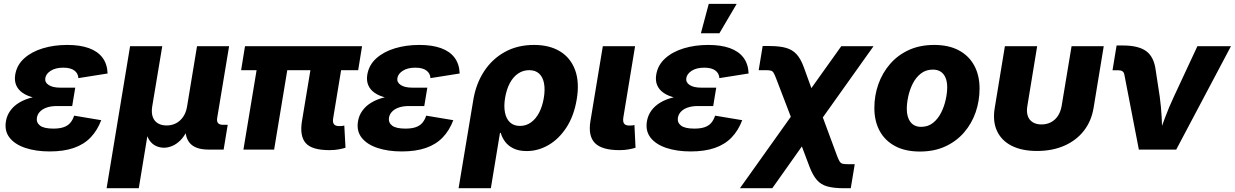

<svg xmlns="http://www.w3.org/2000/svg" viewBox="-20 -790 6521 1014"><path d="M242.7 9.8Q168.9 9.8 113.8 -8.8Q58.6 -27.3 30.8 -62.7Q2.9 -98.1 11.2 -148.9Q16.1 -179.7 34.2 -205.1Q52.2 -230.5 82.3 -248.5Q112.3 -266.6 154.5 -276.6Q196.8 -286.6 251 -286.6H370.6L361.3 -230H281.2Q249.5 -230 227.1 -222.2Q204.6 -214.4 191.4 -200.7Q178.2 -187 174.8 -168.5Q170.9 -142.6 191.4 -126.7Q211.9 -110.8 261.7 -110.8Q294.4 -110.8 315.9 -118.2Q337.4 -125.5 350.6 -140.6Q363.8 -155.8 371.6 -179.2L514.6 -155.3Q494.1 -101.1 458.7 -64.2Q423.3 -27.3 370.1 -8.8Q316.9 9.8 242.7 9.8ZM247.6 -265.6Q197.8 -265.6 160.6 -274.2Q123.5 -282.7 99.4 -299.6Q75.2 -316.4 65.2 -340.8Q55.2 -365.2 60.5 -396.5Q69.3 -447.3 107.9 -481.9Q146.5 -516.6 205.8 -534.7Q265.1 -552.7 335 -552.7Q402.3 -552.7 449.2 -535.9Q496.1 -519 521.2 -485.6Q546.4 -452.1 548.3 -401.9L394 -377.4Q392.6 -402.8 372.6 -417.7Q352.5 -432.6 314.5 -432.6Q272.9 -432.6 247.8 -416.3Q222.7 -399.9 219.2 -377.4Q215.8 -355 237.1 -341.1Q258.3 -327.1 297.4 -327.1H377.4L367.2 -265.6Z M543 204.1 667 -545.9H836.9L783.7 -226.6Q778.8 -194.3 786.9 -172.1Q794.9 -149.9 814 -138.7Q833 -127.4 859.9 -127.4Q887.2 -127.4 909.4 -138.9Q931.6 -150.4 947 -172.6Q962.4 -194.8 967.8 -226.6L1020.5 -545.9H1189.9L1127 -167Q1124 -148.9 1131.6 -139.9Q1139.2 -130.9 1157.7 -130.9H1182.6L1161.1 0H1081.1Q1008.8 0 979.7 -37.8Q950.7 -75.7 962.4 -146.5L970.7 -195.8H996.1Q987.3 -141.6 970.5 -105.5Q953.6 -69.3 932.4 -48.6Q911.1 -27.8 888.7 -18.8Q866.2 -9.8 846.2 -9.8Q824.7 -9.8 804.4 -18.8Q784.2 -27.8 769.5 -48.6Q754.9 -69.3 749.8 -105.5Q744.6 -141.6 753.4 -195.8H778.8L712.9 204.1Z M1719.7 2.9Q1627 2.9 1594.5 -34.4Q1562 -71.8 1574.7 -149.9L1634.8 -512.7H1796.9L1739.7 -166.5Q1735.8 -145 1743.4 -134.5Q1751 -124 1771 -124Q1781.7 -124 1787.8 -124.8Q1793.9 -125.5 1798.3 -127L1804.7 -9.8Q1793 -5.9 1770.8 -1.5Q1748.5 2.9 1719.7 2.9ZM1265.6 0 1350.6 -512.7H1512.7L1427.7 0ZM1253.4 -419.4 1273.9 -545.9H1892.1L1871.6 -419.4Z M2102.1 9.8Q2028.3 9.8 1973.1 -8.8Q1918 -27.3 1890.1 -62.7Q1862.3 -98.1 1870.6 -148.9Q1875.5 -179.7 1893.6 -205.1Q1911.6 -230.5 1941.7 -248.5Q1971.7 -266.6 2013.9 -276.6Q2056.2 -286.6 2110.4 -286.6H2230L2220.7 -230H2140.6Q2108.9 -230 2086.4 -222.2Q2064 -214.4 2050.8 -200.7Q2037.6 -187 2034.2 -168.5Q2030.3 -142.6 2050.8 -126.7Q2071.3 -110.8 2121.1 -110.8Q2153.8 -110.8 2175.3 -118.2Q2196.8 -125.5 2210 -140.6Q2223.1 -155.8 2231 -179.2L2374 -155.3Q2353.5 -101.1 2318.1 -64.2Q2282.7 -27.3 2229.5 -8.8Q2176.3 9.8 2102.1 9.8ZM2106.9 -265.6Q2057.1 -265.6 2020 -274.2Q1982.9 -282.7 1958.7 -299.6Q1934.6 -316.4 1924.6 -340.8Q1914.6 -365.2 1919.9 -396.5Q1928.7 -447.3 1967.3 -481.9Q2005.9 -516.6 2065.2 -534.7Q2124.5 -552.7 2194.3 -552.7Q2261.7 -552.7 2308.6 -535.9Q2355.5 -519 2380.6 -485.6Q2405.8 -452.1 2407.7 -401.9L2253.4 -377.4Q2252 -402.8 2231.9 -417.7Q2211.9 -432.6 2173.8 -432.6Q2132.3 -432.6 2107.2 -416.3Q2082 -399.9 2078.6 -377.4Q2075.2 -355 2096.4 -341.1Q2117.7 -327.1 2156.7 -327.1H2236.8L2226.6 -265.6Z M2401.9 204.1 2479.5 -261.7Q2493.7 -347.7 2536.4 -413.1Q2579.1 -478.5 2646.2 -515.6Q2713.4 -552.7 2800.3 -552.7Q2881.8 -552.7 2937.5 -518.8Q2993.2 -484.9 3017.1 -420.7Q3041 -356.4 3025.9 -265.6Q3011.7 -179.2 2972.2 -117.9Q2932.6 -56.6 2877.4 -24.4Q2822.3 7.8 2761.7 7.8Q2720.2 7.8 2692.1 -5.9Q2664.1 -19.5 2647.7 -41.5Q2631.3 -63.5 2624.5 -88.4H2620.6L2572.3 204.1ZM2726.1 -125Q2758.8 -125 2784.4 -143.6Q2810.1 -162.1 2827.4 -195.3Q2844.7 -228.5 2852.1 -273.4Q2859.4 -317.9 2853 -350.6Q2846.7 -383.3 2827.1 -401.4Q2807.6 -419.4 2774.9 -419.4Q2742.7 -419.4 2716.6 -401.9Q2690.4 -384.3 2672.9 -351.6Q2655.3 -318.8 2647.5 -273.4Q2640.1 -229 2647 -195.3Q2653.8 -161.6 2673.8 -143.3Q2693.8 -125 2726.1 -125Z M3251.5 2.9Q3158.7 2.9 3122.1 -34.4Q3085.4 -71.8 3098.1 -149.9L3163.6 -545.9H3334L3272 -169.4Q3268.6 -147.9 3275.9 -137.5Q3283.2 -127 3303.2 -127Q3314 -127 3320.3 -127.7Q3326.7 -128.4 3330.6 -130.4L3336.4 -9.8Q3324.7 -5.9 3302.5 -1.5Q3280.3 2.9 3251.5 2.9Z M3627.9 9.8Q3554.2 9.8 3499 -8.8Q3443.8 -27.3 3416 -62.7Q3388.2 -98.1 3396.5 -148.9Q3401.4 -179.7 3419.4 -205.1Q3437.5 -230.5 3467.5 -248.5Q3497.6 -266.6 3539.8 -276.6Q3582 -286.6 3636.2 -286.6H3755.9L3746.6 -230H3666.5Q3634.8 -230 3612.3 -222.2Q3589.8 -214.4 3576.7 -200.7Q3563.5 -187 3560.1 -168.5Q3556.2 -142.6 3576.7 -126.7Q3597.2 -110.8 3647 -110.8Q3679.7 -110.8 3701.2 -118.2Q3722.7 -125.5 3735.8 -140.6Q3749 -155.8 3756.8 -179.2L3899.9 -155.3Q3879.4 -101.1 3844 -64.2Q3808.6 -27.3 3755.4 -8.8Q3702.1 9.8 3627.9 9.8ZM3632.8 -265.6Q3583 -265.6 3545.9 -274.2Q3508.8 -282.7 3484.6 -299.6Q3460.4 -316.4 3450.4 -340.8Q3440.4 -365.2 3445.8 -396.5Q3454.6 -447.3 3493.2 -481.9Q3531.7 -516.6 3591.1 -534.7Q3650.4 -552.7 3720.2 -552.7Q3787.6 -552.7 3834.5 -535.9Q3881.3 -519 3906.5 -485.6Q3931.6 -452.1 3933.6 -401.9L3779.3 -377.4Q3777.8 -402.8 3757.8 -417.7Q3737.8 -432.6 3699.7 -432.6Q3658.2 -432.6 3633.1 -416.3Q3607.9 -399.9 3604.5 -377.4Q3601.1 -355 3622.3 -341.1Q3643.6 -327.1 3682.6 -327.1H3762.7L3752.4 -265.6ZM3681.6 -614.3 3723.1 -769.5H3870.6L3779.3 -614.3Z M3887.7 204.1 4227.1 -272.5H4287.6L4400.4 32.2Q4408.2 53.2 4414.3 62.7Q4420.4 72.3 4429.9 74.7Q4439.5 77.1 4457.5 77.1H4494.1L4473.1 204.1H4437.5Q4383.3 204.1 4349.4 194.6Q4315.4 185.1 4294.2 160.6Q4272.9 136.2 4255.9 92.3L4214.8 -16.6L4058.6 204.1ZM4194.3 -74.7 4080.1 -372.6Q4071.8 -395 4065.9 -404.8Q4060.1 -414.6 4051 -417Q4042 -419.4 4022.9 -419.4H3986.8L4007.8 -546.9H4043.5Q4097.2 -546.9 4131.3 -537.1Q4165.5 -527.3 4187.5 -502.9Q4209.5 -478.5 4225.6 -433.6L4265.1 -324.7L4422.9 -545.9H4593.3L4257.8 -74.7Z M4838.4 10.3Q4761.2 10.3 4707.5 -18.3Q4653.8 -46.9 4625.7 -98.6Q4597.7 -150.4 4597.7 -219.7Q4597.7 -285.6 4618.9 -345.5Q4640.1 -405.3 4680.7 -452.1Q4721.2 -499 4779.8 -525.9Q4838.4 -552.7 4913.6 -552.7Q4990.2 -552.7 5043.7 -524.2Q5097.2 -495.6 5125.2 -443.8Q5153.3 -392.1 5153.3 -322.8Q5153.3 -256.8 5132.6 -197Q5111.8 -137.2 5071.3 -90.3Q5030.8 -43.5 4972.2 -16.6Q4913.6 10.3 4838.4 10.3ZM4844.7 -120.1Q4881.8 -120.1 4908 -141.4Q4934.1 -162.6 4950.4 -195.3Q4966.8 -228 4974.6 -263.9Q4982.4 -299.8 4982.4 -329.6Q4982.4 -358.4 4973.6 -379.4Q4964.8 -400.4 4948.2 -411.4Q4931.6 -422.4 4906.7 -422.4Q4869.6 -422.4 4843.3 -401.6Q4816.9 -380.9 4800.5 -348.4Q4784.2 -315.9 4776.6 -280.3Q4769 -244.6 4769 -214.8Q4769 -170.9 4788.6 -145.5Q4808.1 -120.1 4844.7 -120.1Z M5456.5 7.3Q5377 7.3 5323 -20Q5269 -47.4 5245.4 -98.4Q5221.7 -149.4 5233.4 -219.7L5287.1 -545.9H5457.5L5405.8 -231Q5400.4 -199.7 5408 -177.7Q5415.5 -155.8 5434.3 -144.3Q5453.1 -132.8 5480 -132.8Q5507.8 -132.8 5530 -144.3Q5552.2 -155.8 5566.9 -177.7Q5581.5 -199.7 5586.9 -231L5639.2 -545.9H5809.1L5755.4 -219.7Q5743.7 -149.4 5703.4 -98.4Q5663.1 -47.4 5599.9 -20Q5536.6 7.3 5456.5 7.3Z M5994.6 0 5918 -396Q5916 -407.7 5908.2 -413.3Q5900.4 -418.9 5886.2 -418.9H5855.5L5877 -549.8H5909.7Q5993.2 -549.8 6033.9 -519.5Q6074.7 -489.3 6083.5 -419.4L6105 -278.8Q6112.3 -224.6 6115.2 -168.7Q6118.2 -112.8 6120.1 -50.3H6089.4Q6111.8 -112.8 6132.8 -168.7Q6153.8 -224.6 6179.2 -278.8L6303.7 -545.9H6481L6191.9 0Z"/></svg>

Font: Inter ExtraBold
Style: Italic
Weight: 800
Italic angle: -9.3988°
Designer: Rasmus Andersson
Foundry: rsms
Version: Version 4.001;git-66647c0bb